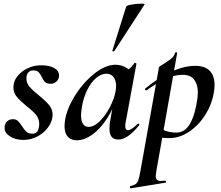

<svg xmlns="http://www.w3.org/2000/svg" viewBox="-20 -752 1205 1047"><path d="M5 -54Q5 -77 18 -89.5Q31 -102 50 -102Q67 -102 77 -93Q87 -84 100 -64Q113 -43 124.5 -33Q136 -23 156 -23Q173 -23 181.5 -32.5Q190 -42 193 -63Q194 -67 194 -75Q194 -104 177 -125Q160 -146 124 -174Q88 -204 70.5 -225.5Q53 -247 53 -277Q53 -283 55 -295Q60 -320 80.5 -343Q101 -366 133.5 -381Q166 -396 204 -396Q249 -396 275.5 -381Q302 -366 302 -341Q302 -320 288 -307.5Q274 -295 257 -295Q236 -295 226 -304.5Q216 -314 208 -332Q199 -350 190 -359Q181 -368 161 -368Q145 -368 136 -358.5Q127 -349 125 -337Q124 -333 124 -325Q124 -299 141 -279Q158 -259 193 -231Q231 -200 249 -177.5Q267 -155 267 -125Q267 -120 265 -108Q260 -81 239 -53.5Q218 -26 183.5 -7.5Q149 11 108 11Q65 11 35 -8Q5 -27 5 -54Z M332 -63Q332 -130 376.5 -209.5Q421 -289 486.5 -344Q552 -399 610 -399Q644 -399 673 -380Q702 -361 705 -324L645 -357Q662 -359 680.5 -373Q699 -387 712 -407Q714 -409 716 -409Q719 -409 722 -407Q725 -405 724 -404L666 -89Q663 -76 663 -66Q663 -42 677 -42Q696 -42 731 -77Q732 -78 734 -78Q737 -78 739 -74.5Q741 -71 739 -69Q675 9 627 9Q601 9 589 -5.5Q577 -20 577 -51Q577 -68 580 -89L605 -229L626 -246Q603 -167 565 -108Q527 -49 483.5 -18Q440 13 399 13Q368 13 350 -6Q332 -25 332 -63ZM610 -253Q613 -270 613 -283Q613 -314 599 -332Q585 -350 560 -350Q532 -350 504.5 -327Q477 -304 456.5 -263Q436 -222 427 -172Q422 -140 422 -124Q422 -91 433 -75.5Q444 -60 463 -60Q493 -60 524.5 -91.5Q556 -123 579.5 -168.5Q603 -214 610 -253ZM593 -476 668 -716Q669 -722 697 -727Q725 -732 749 -732Q772 -732 768 -727L603 -473Q602 -470 596.5 -472Q591 -474 593 -476Z M691 263Q711 258 720 251.5Q729 245 734 231Q739 217 745 185L847 -386Q847 -388 864 -398Q892 -415 911 -430Q930 -445 935 -464Q936 -468 941.5 -467Q947 -466 946 -462L833 178Q829 202 829 207Q829 222 836 228.5Q843 235 859 235Q864 235 880 233Q884 233 885.5 238Q887 243 883 244L693 275Q690 276 688.5 270Q687 264 691 263ZM817 -8 827 -70Q852 -51 879 -40Q906 -29 942 -29Q990 -29 1018 -80.5Q1046 -132 1057 -220Q1059 -238 1059 -247Q1059 -290 1039.5 -317Q1020 -344 976 -344Q933 -344 886.5 -323.5Q840 -303 780 -260Q779 -259 777 -259Q773 -259 771 -263Q769 -267 773 -270Q841 -326 911.5 -359.5Q982 -393 1045 -393Q1097 -393 1123.5 -366Q1150 -339 1150 -288Q1150 -271 1147 -253Q1137 -186 1100.5 -127.5Q1064 -69 1011.5 -34Q959 1 905 1Q860 1 817 -8Z"/></svg>

Font: Cormorant Garamond
Style: Bold Italic
Weight: 700
Italic angle: -10°
Designer: Christian Thalmann (Catharsis Fonts)
Foundry: Catharsis Fonts
Version: Version 4.000